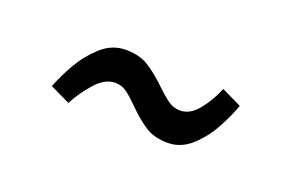

<svg xmlns="http://www.w3.org/2000/svg" viewBox="-32 -801 372 244"><g transform="rotate(20 153.5 -679.5)"><path d="M144 -661.5Q133.5 -672 126.8 -676.8Q120 -681.5 111.5 -681.5Q98 -681.5 85.5 -667.8Q73 -654 64 -637L37 -650Q43.5 -666.5 53 -683Q62.5 -699.5 77 -712.5Q91.5 -725.5 110 -725.5Q128 -725.5 140.2 -718Q152.5 -710.5 167 -696.5Q178 -686 185 -681.2Q192 -676.5 200.5 -676.5Q214 -676.5 225 -690.2Q236 -704 243 -721L270 -708Q264.5 -692.5 255.2 -675.5Q246 -658.5 231.8 -645.5Q217.5 -632.5 200 -632.5Q182 -632.5 170 -640Q158 -647.5 144 -661.5Z"/></g></svg>

Font: Didactic
Style: Regular
Weight: 400
Designer: Tyler Finck
Foundry: Etcetera Type Co
Version: Version 3.007;FEAKit 1.0